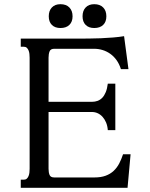

<svg xmlns="http://www.w3.org/2000/svg" viewBox="-20 -901 721 921"><path d="M420.9 -412.6Q435.5 -412.6 448.2 -417.2Q460.9 -421.9 470.7 -432.1Q480.5 -442.4 487.3 -459Q494.1 -475.6 497.1 -499.5H533.2V-276.9H497.1Q495.6 -297.4 488.8 -313.5Q481.9 -329.6 471.7 -340.8Q461.4 -352.1 448.5 -357.9Q435.5 -363.8 420.9 -363.8H212.9V-91.3Q212.9 -73.7 217.8 -61.8Q222.7 -49.8 240.2 -49.8H433.1Q464.4 -49.8 486.8 -58.1Q509.3 -66.4 525.1 -81.3Q541 -96.2 551.8 -116.7Q562.5 -137.2 570.3 -161.1H606.4L591.8 0H79.6V-39.1H94.2Q103 -39.1 108.4 -43.9Q113.8 -48.8 116.9 -56.4Q120.1 -64 121.1 -73.2Q122.1 -82.5 122.1 -91.3V-624.5Q122.1 -633.3 121.1 -642.6Q120.1 -651.9 116.9 -659.4Q113.8 -667 108.4 -671.9Q103 -676.8 94.2 -676.8H79.6V-715.8H357.4Q377.9 -715.8 405.8 -716.1Q433.6 -716.3 463.6 -717.5Q493.7 -718.8 522.9 -721.2Q552.2 -723.6 575.2 -727.5L596.2 -569.3H560.1Q552.2 -594.2 539.1 -612.5Q525.9 -630.9 509 -642.8Q492.2 -654.8 472.4 -660.9Q452.6 -667 431.6 -667H240.2Q222.7 -667 217.8 -654.5Q212.9 -642.1 212.9 -624.5V-412.6ZM213.9 -822.8Q213.9 -849.6 228.8 -865.2Q243.7 -880.9 270 -880.9Q297.4 -880.9 312.7 -865.2Q328.1 -849.6 328.1 -822.8Q328.1 -796.4 312.7 -781.5Q297.4 -766.6 270 -766.6Q243.7 -766.6 228.8 -781.5Q213.9 -796.4 213.9 -822.8ZM376 -822.8Q376 -849.6 390.9 -865.2Q405.8 -880.9 432.1 -880.9Q459.5 -880.9 474.9 -865.2Q490.2 -849.6 490.2 -822.8Q490.2 -796.4 474.9 -781.5Q459.5 -766.6 432.1 -766.6Q405.8 -766.6 390.9 -781.5Q376 -796.4 376 -822.8Z"/></svg>

Font: Arian Grqi
Style: Regular
Weight: 400
Designer: Ruben Hakobyan (Tarumian)
Foundry: Ruben Hakobyan (Tarumian)
Version: Version 1.003